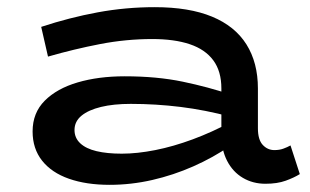

<svg xmlns="http://www.w3.org/2000/svg" viewBox="-20 -503 866 536"><path d="M721 10Q686 10 658 -6.5Q630 -23 614 -54Q598 -85 598 -127V-256Q598 -304 575.5 -334.5Q553 -365 510 -379.5Q467 -394 405 -394Q332 -394 259.5 -380Q187 -366 114 -345L95 -428Q174 -454 252.5 -468.5Q331 -483 412 -483Q508 -483 572 -456.5Q636 -430 668 -379Q700 -328 700 -256V-145Q700 -113 713.5 -98.5Q727 -84 746 -84Q760 -84 771 -88Q782 -92 791 -97L817 -17Q801 -7 777.5 1.5Q754 10 721 10ZM286 13Q221 13 172.5 -4Q124 -21 97.5 -54.5Q71 -88 71 -136Q71 -188 105 -222Q139 -256 197 -273Q255 -290 328 -290Q418 -290 490 -275Q562 -260 624 -239V-177Q553 -196 484 -204.5Q415 -213 345 -213Q297 -213 262 -204.5Q227 -196 207.5 -180Q188 -164 188 -140Q188 -118 204 -103Q220 -88 249.5 -81Q279 -74 320 -74Q363 -74 413.5 -84Q464 -94 518 -114Q572 -134 624 -162L623 -96Q575 -63 519.5 -38.5Q464 -14 405 -0.5Q346 13 286 13Z"/></svg>

Font: BioRhyme SemiExpanded Medium
Style: Regular
Weight: 500
Width: 6
Designer: Aoife Mooney
Foundry: Aoife Mooney Type
Version: Version 1.600;gftools[0.9.33]